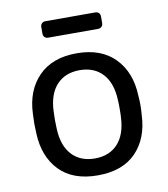

<svg xmlns="http://www.w3.org/2000/svg" viewBox="-80 -759 731 836"><g transform="rotate(-10 286.0 -340.5)"><path d="M51.8 -259.8 53.2 -303.2Q57.1 -406.2 117.7 -468Q178.2 -529.8 286.1 -529.8Q394 -529.8 454.6 -467.8Q515.1 -405.8 519 -303.2Q521 -281.2 521 -259.8Q521 -238.8 519 -216.8Q515.1 -113.8 455.6 -52Q396 9.8 286.1 9.8Q175.8 9.8 116.5 -52Q57.1 -113.8 53.2 -216.8ZM143.1 -259.8 144 -222.2Q147 -146 184.6 -105.5Q222.2 -64.9 286.1 -64.9Q350.1 -64.9 387.5 -105.5Q424.8 -146 428.2 -222.2Q429.2 -231.9 429.2 -259.8Q429.2 -287.6 428.2 -297.9Q425.3 -374 387.7 -414.6Q350.1 -455.1 286.1 -455.1Q222.2 -455.1 184.6 -414.6Q147 -374 144 -297.9ZM154.8 -640.1V-668.9Q154.8 -678.7 160.9 -684.8Q167 -690.9 176.8 -690.9H397Q406.7 -690.9 412.8 -685.1Q418.9 -679.2 418.9 -668.9V-640.1Q418.9 -630.4 412.8 -624.3Q406.7 -618.2 397 -618.2H176.8Q167 -618.2 160.9 -624Q154.8 -629.9 154.8 -640.1Z"/></g></svg>

Font: Rubik AZ
Style: Regular
Weight: 400
Designer: Hubert and Fischer
Foundry: Hubert & Fischer
Version: Version 2.000